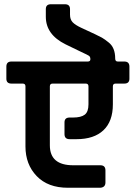

<svg xmlns="http://www.w3.org/2000/svg" viewBox="-20 -913 640 905"><path d="M535 -623H566Q590 -623 590 -599V-542Q590 -519 566 -519H525Q512 -519 512 -506V-421Q512 -341 467.5 -299Q423 -257 341 -257H308Q284 -257 284 -281V-336Q284 -359 308 -359H324Q362 -359 379.5 -372.5Q397 -386 397 -421V-506Q397 -519 384 -519H228Q215 -519 215 -506V-228Q215 -134 325 -134H453Q477 -134 477 -110V-53Q477 -30 453 -28H300Q206 -28 153 -83Q100 -138 100 -223V-506Q100 -519 87 -519H34Q10 -519 10 -542V-599Q10 -623 34 -623H394Q406 -623 406 -634Q406 -646 398.5 -650.5Q391 -655 387.5 -656.5Q384 -658 378 -661Q362 -669 353 -673Q346 -676 289 -704Q196 -750 196 -834V-870Q196 -893 220 -893H286Q310 -893 310 -870V-844Q310 -821 322.5 -808Q335 -795 363 -782Q446 -744 460.5 -735.5Q475 -727 492 -713Q523 -689 523 -637Q523 -623 535 -623Z"/></svg>

Font: RajdhaniMono
Style: Bold
Weight: 700
Monospace: yes
Designer: Satya Rajpurohit, Jyotish Sonowal
Foundry: Indian Type Foundry
Version: Version 1.201;PS 1.0;hotconv 1.0.78;makeotf.lib2.5.61930; tt